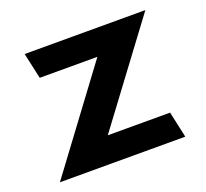

<svg xmlns="http://www.w3.org/2000/svg" viewBox="-91 -590 750 698"><g transform="rotate(-20 284.0 -241.0)"><path d="M514 0 492 -101H251L535 -482H68L90 -382H313L29 0Z"/></g></svg>

Font: Bluebird
Style: Regular
Weight: 400
Designer: Jasper
Foundry: Cannot Into Space Fonts
Version: Version 0.98